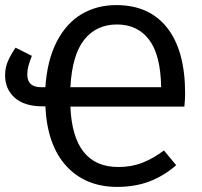

<svg xmlns="http://www.w3.org/2000/svg" viewBox="-20 -721 791 753"><path d="M703 -303H256Q266 -66 444 -66Q496 -66 539 -83Q582 -100 623 -131L671 -73Q621 -30 565 -9Q509 12 440 12Q315 12 240 -70Q165 -152 158 -304H146Q76 -304 38 -337.5Q0 -371 0 -426Q0 -456 11 -481Q22 -506 41 -534L105 -502Q96 -479 91.5 -462.5Q87 -446 87 -429Q87 -379 141 -379H158Q165 -485 202.5 -557.5Q240 -630 300 -665.5Q360 -701 436 -701Q566 -701 636 -611.5Q706 -522 706 -354Q706 -330 703 -303ZM612 -379Q610 -506 564.5 -565.5Q519 -625 439 -625Q358 -625 310.5 -565.5Q263 -506 256 -379Z"/></svg>

Font: Fira Sans
Style: Regular
Weight: 400
Designer: bBox Type GmbH & Carrois Corporate GbR & Edenspiekermann AG
Foundry: bBox Type GmbH & Carrois Corporate GbR & Edenspiekermann AG
Version: Version 4.301